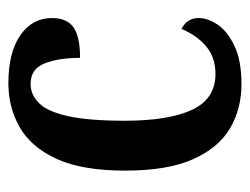

<svg xmlns="http://www.w3.org/2000/svg" viewBox="-89 -497 596 458"><g transform="rotate(-90 209.0 -268.0)"><path d="M238 10Q178 10 131.5 -17.5Q85 -45 58 -106Q31 -167 31 -267Q31 -370 59 -431Q87 -492 134.5 -519Q182 -546 239 -546Q313 -546 354 -517.5Q395 -489 395 -442Q395 -406 372.5 -390.5Q350 -375 300 -375Q300 -425 287 -459Q274 -493 238 -493Q212 -493 192 -473Q172 -453 161 -404Q150 -355 150 -268Q150 -164 176 -108Q202 -52 262 -52Q300 -52 326.5 -73.5Q353 -95 369 -133Q395 -120 395 -92Q395 -70 379 -46.5Q363 -23 328 -6.5Q293 10 238 10Z"/></g></svg>

Font: Noto Serif ExtraCondensed SemiBold
Style: Regular
Weight: 600
Width: 2
Designer: Monotype Design Team
Foundry: Monotype Imaging Inc.
Version: Version 2.015; ttfautohint (v1.8.4.7-5d5b)